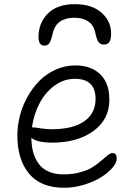

<svg xmlns="http://www.w3.org/2000/svg" viewBox="-20 -848 616 918"><path d="M337.9 -828.1Q419.4 -828.1 465.3 -787.4Q511.2 -746.6 511.2 -688Q511.2 -659.2 502.7 -647Q494.1 -634.8 476.1 -634.8Q460 -634.8 451.2 -646.7Q442.4 -658.7 435.1 -692.9Q428.2 -728 401.9 -745.6Q375.5 -763.2 336.9 -763.2Q251 -763.2 232.9 -691.9Q224.6 -654.8 216.3 -642.3Q208 -629.9 192.9 -629.9Q164.1 -629.9 164.1 -669.9Q164.1 -738.3 208.7 -783.2Q253.4 -828.1 337.9 -828.1ZM287.1 49.8Q174.8 49.8 118.9 -17.8Q63 -85.4 63 -200.2Q63 -247.6 75.4 -295.4Q87.9 -343.3 112.1 -386.2Q136.2 -429.2 169.2 -462.4Q202.1 -495.6 246.8 -515.4Q291.5 -535.2 340.8 -535.2Q415.5 -535.2 459.2 -492.9Q502.9 -450.7 502.9 -371.1Q502.9 -276.9 426.5 -221.4Q350.1 -166 230 -166Q157.7 -166 129.9 -189Q130.4 -150.9 138.7 -120.4Q147 -89.8 164.6 -65.4Q182.1 -41 212.4 -27.6Q242.7 -14.2 283.2 -14.2Q327.6 -14.2 365 -24.7Q402.3 -35.2 425 -50.3Q447.8 -65.4 464.8 -80.3Q481.9 -95.2 495.1 -105.7Q508.3 -116.2 518.1 -116.2Q538.1 -116.2 538.1 -89.8Q538.1 -69.3 516.6 -44.7Q495.1 -20 461.2 0.7Q427.2 21.5 380.4 35.6Q333.5 49.8 287.1 49.8ZM140.1 -238.8Q147.5 -238.8 174.8 -234.4Q202.1 -230 226.1 -230Q328.6 -230 382.8 -268.1Q437 -306.2 437 -375Q437 -471.2 337.9 -471.2Q285.6 -471.2 241.2 -439Q196.8 -406.7 169.2 -354.2Q141.6 -301.8 132.8 -238.8Z"/></svg>

Font: Shantell Sans Irregular
Style: Regular
Weight: 300
Designer: Stephen Nixon, Anya Danilova, Shantell Martin
Foundry: Arrow Type
Version: Version 1.006;[9816181b4]